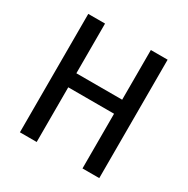

<svg xmlns="http://www.w3.org/2000/svg" viewBox="-152 -792 904 925"><g transform="rotate(30 300.0 -329.5)"><path d="M427.2 0V-304.2H172.4V0H79.1V-658.7H172.4V-382.3H427.2V-658.7H520.5V0Z"/></g></svg>

Font: Cousine
Style: Regular
Weight: 400
Monospace: yes
Designer: Steve Matteson
Foundry: Monotype Imaging Inc.
Version: Version 1.21